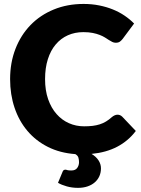

<svg xmlns="http://www.w3.org/2000/svg" viewBox="-20 -756 696 950"><path d="M304 83.5Q306.5 83.5 308.5 84.2Q310.5 85 313.5 85.8Q316.5 86.5 321 87Q325.5 87.5 333 87.5Q353 87.5 362 75Q371 62.5 371 46.5Q371 35 368 24.2Q365 13.5 352.5 6.5Q277 1 217.2 -29Q157.5 -59 115.8 -108.2Q74 -157.5 52 -223Q30 -288.5 30 -364.5Q30 -446 56.5 -514.2Q83 -582.5 131 -632Q179 -681.5 246 -709Q313 -736.5 393.5 -736.5Q434.5 -736.5 470.8 -729.2Q507 -722 538.5 -709.2Q570 -696.5 596.5 -678.5Q623 -660.5 643.5 -639.5L586.5 -563Q581 -556 573.5 -550.2Q566 -544.5 552.5 -544.5Q543.5 -544.5 535.5 -548.5Q527.5 -552.5 518.5 -558.2Q509.5 -564 498.8 -570.8Q488 -577.5 473.2 -583.2Q458.5 -589 438.8 -593Q419 -597 392.5 -597Q350.5 -597 315.8 -581.5Q281 -566 255.8 -536.2Q230.5 -506.5 216.8 -463.2Q203 -420 203 -364.5Q203 -308.5 218.2 -265Q233.5 -221.5 259.8 -191.8Q286 -162 321 -146.5Q356 -131 396 -131Q419 -131 438 -133.2Q457 -135.5 473.5 -140.8Q490 -146 504.5 -154.8Q519 -163.5 534 -177Q540 -182 547 -185.2Q554 -188.5 561.5 -188.5Q567.5 -188.5 573.5 -186.2Q579.5 -184 585 -178.5L652 -108Q614.5 -58.5 560 -30Q505.5 -1.5 433 5.5Q455.5 19 467.5 37.5Q479.5 56 479.5 77Q479.5 98 471.8 115.5Q464 133 449.2 146Q434.5 159 413.5 166.2Q392.5 173.5 366 173.5Q336.5 173.5 310.5 166.2Q284.5 159 267 148.5L290 93Q293.5 83.5 304 83.5Z"/></svg>

Font: Lato Black
Style: Regular
Weight: 900
Designer: Lukasz Dziedzic
Foundry: tyPoland Lukasz Dziedzic
Version: Version 2.007; 2014-02-27